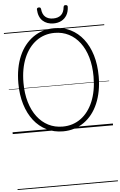

<svg xmlns="http://www.w3.org/2000/svg" viewBox="-108 -1463 1351 2164"><g transform="rotate(-5 567.5 -381.5)"><path d="M569 19Q467 19 383 -22.5Q299 -64 239 -141Q179 -218 146 -325.5Q113 -433 113 -565Q113 -653 127.5 -730Q142 -807 170 -872Q198 -937 238.5 -988Q279 -1039 330 -1075Q381 -1111 441 -1129.5Q501 -1148 569 -1148Q671 -1148 754 -1106.5Q837 -1065 897 -988Q957 -911 989.5 -804Q1022 -697 1022 -565Q1022 -477 1007.5 -400Q993 -323 965 -257.5Q937 -192 897 -141Q857 -90 806.5 -54.5Q756 -19 696.5 0Q637 19 569 19ZM569 -35Q628 -35 679.5 -51.5Q731 -68 775 -100Q819 -132 854 -178.5Q889 -225 913.5 -284Q938 -343 951 -413.5Q964 -484 964 -565Q964 -687 935.5 -784.5Q907 -882 854.5 -951.5Q802 -1021 729.5 -1058Q657 -1095 569 -1095Q510 -1095 458 -1078.5Q406 -1062 361.5 -1029.5Q317 -997 282 -951Q247 -905 222 -846Q197 -787 184 -716.5Q171 -646 171 -565Q171 -444 200 -346Q229 -248 282 -178.5Q335 -109 407.5 -72Q480 -35 569 -35ZM568 -1202Q493 -1202 445.5 -1245.5Q398 -1289 394 -1376Q394 -1385 400 -1390.5Q406 -1396 418 -1396Q430 -1396 434.5 -1391Q439 -1386 441 -1376Q447 -1315 480 -1286.5Q513 -1258 568 -1258Q624 -1258 657 -1286.5Q690 -1315 696 -1376Q698 -1386 702.5 -1391Q707 -1396 718 -1396Q731 -1396 737 -1390.5Q743 -1385 743 -1376Q741 -1319 718 -1280.5Q695 -1242 656.5 -1222Q618 -1202 568 -1202ZM0 623H1135V633H0ZM0 -20H1135V0H0ZM0 -505H1135V-500H0ZM0 -1143H1135V-1133H0Z"/></g></svg>

Font: Playwrite CL Guides
Style: Regular
Weight: 400
Designer: Veronika Burian, José Scaglione
Foundry: TypeTogether
Version: Version 1.003